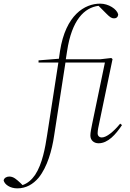

<svg xmlns="http://www.w3.org/2000/svg" viewBox="-175 -776 717 1056"><path d="M-80 260C-31 260 7 237 37 202C85 143 111 51 123 -32C144 -164 164 -299 185 -432H402L332 -95C327 -70 322 -46 322 -31C322 -3 343 12 367 12C419 12 461 -36 496 -88L486 -96C450 -52 411 -20 385 -20C371 -20 362 -29 362 -43C362 -60 367 -81 371 -100L444 -451L437 -457L376 -450H187C189 -465 192 -480 194 -495C220 -667 289 -734 367 -744L411 -700C428 -683 438 -675 452 -675C464 -675 474 -681 475 -697C468 -726 422 -756 376 -756C291 -756 186 -694 155 -495L149 -453L37 -444V-432H146C125 -299 105 -163 84 -32C74 34 58 126 18 186C0 212 -22 232 -51 242L-63 230C-84 211 -100 195 -124 195C-138 195 -152 202 -155 216C-150 239 -119 260 -80 260Z"/></svg>

Font: Source Serif 4 Display Light
Style: Italic
Weight: 300
Italic angle: -12°
Designer: Frank Grießhammer
Foundry: Adobe Systems Incorporated
Version: Version 4.004;hotconv 1.0.117;makeotfexe 2.5.65602